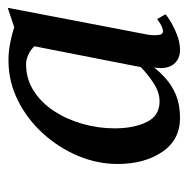

<svg xmlns="http://www.w3.org/2000/svg" viewBox="-15 -828 482 492"><g transform="rotate(-90 226.0 -582.0)"><path d="M382.9 -442.7Q380.9 -426.6 382.5 -415.9Q384 -405.3 391.4 -405.3Q396.5 -405.3 404 -408.5Q411.4 -411.7 423.2 -420.3L435.2 -399.1Q432.6 -395.6 418.2 -386.7Q403.8 -377.8 384 -369.9Q364.3 -362 345.3 -361.7Q328.7 -361.3 316.8 -369.3Q304.8 -377.3 300.1 -392.4Q295.4 -407.6 299.2 -428.2Q287 -412.5 269.7 -397.3Q252.5 -382.1 228.4 -372Q204.4 -362 171.3 -361.7Q114.1 -361.2 83 -406.9Q51.8 -452.6 51.8 -522.1Q51.8 -573.4 72.6 -623Q93.4 -672.6 130.1 -712.9Q166.7 -753.3 214.9 -777.3Q263.1 -801.3 317.7 -801.3Q339.5 -801.3 362.7 -796.7Q386 -792.1 402.3 -786.6L452 -803.2ZM353.4 -734.8Q344.4 -744.9 331.5 -750.5Q318.7 -756.2 308 -756.2Q269.7 -756.2 239.1 -736.6Q208.6 -717 187.2 -684.2Q165.9 -651.5 154.5 -611.1Q143.1 -570.7 143.1 -529.4Q143.1 -480.3 159.2 -447.2Q175.3 -414.1 211.9 -414.1Q236 -414.1 259.7 -429.9Q283.3 -445.6 300 -462.2Z"/></g></svg>

Font: Merriweather Light
Style: Italic
Weight: 300
Italic angle: -7.8°
Designer: Eben Sorkin
Foundry: Eben Sorkin
Version: Version 2.101